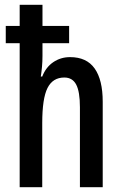

<svg xmlns="http://www.w3.org/2000/svg" viewBox="-20 -780 509 800"><path d="M157 -760V-672H268V-600H157V-547Q157 -524 155 -502Q153 -480 150 -461H156Q171 -500 202 -521Q233 -542 272 -542Q341 -542 374.5 -494.5Q408 -447 408 -356V0H313V-333Q313 -398 297.5 -427.5Q282 -457 248 -457Q200 -457 178 -413.5Q156 -370 156 -267V0H62V-600H4V-672H62V-760Z"/></svg>

Font: Noto Sans Sinhala ExtraCondensed Medium
Style: Regular
Weight: 500
Width: 2
Designer: Jelle Bosma - Monotype Design Team
Foundry: Monotype Imaging Inc.
Version: Version 2.006; ttfautohint (v1.8.4.7-5d5b)